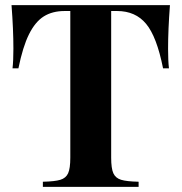

<svg xmlns="http://www.w3.org/2000/svg" viewBox="-20 -728 708 748"><path d="M634.8 -538.1Q634.8 -491.2 638.2 -461.9H615.2Q590.8 -585 549.3 -635Q507.8 -685.1 436 -685.1H413.1V-113.8Q413.1 -71.8 421.6 -53Q430.2 -34.2 451.7 -27.6Q473.1 -21 520 -20V0H147V-20Q193.8 -21 215.3 -27.6Q236.8 -34.2 245.4 -53Q253.9 -71.8 253.9 -113.8V-685.1H231.9Q184.1 -685.1 150.6 -664.1Q117.2 -643.1 93 -594.5Q68.8 -545.9 51.8 -461.9H28.8Q32.2 -491.2 32.2 -538.1Q32.2 -612.8 24.9 -708H642.1Q634.8 -612.8 634.8 -538.1Z"/></svg>

Font: Neothic
Style: Regular
Weight: 400
Designer: Vasily Draigo aka Daymarius
Foundry: Vasily Draigo aka Daymarius
Version: Version 1.00 May 8, 2019, initial release